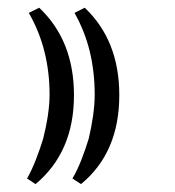

<svg xmlns="http://www.w3.org/2000/svg" viewBox="-20 -504 445 488"><path d="M79.6 -484.4Q168 -400.9 168 -262.2Q168 -189 143.3 -132.6Q118.7 -76.2 70.3 -36.1L48.8 -50.3Q60.5 -70.8 71 -97.7Q81.5 -124.5 89.8 -151.9Q97.2 -180.7 101.6 -210Q106 -239.3 106 -263.2Q106 -320.8 93 -372.6Q80.1 -424.3 53.2 -471.2ZM195.3 -484.4Q283.2 -401.4 283.2 -262.2Q283.2 -116.2 186 -36.1L164.1 -50.3Q176.3 -70.8 186.8 -97.7Q197.3 -124.5 205.6 -151.9Q212.4 -180.7 216.6 -210Q220.7 -239.3 220.7 -263.2Q220.7 -320.8 208.3 -372.6Q195.8 -424.3 169.4 -471.2Z"/></svg>

Font: XB Niloofar
Style: Bold
Weight: 700
Designer: Behnam
Foundry: Irmug
Version: Version 7.201 2008